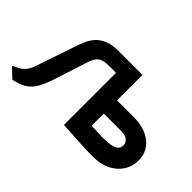

<svg xmlns="http://www.w3.org/2000/svg" viewBox="-84 -765 1056 1056"><g transform="rotate(45 444.0 -237.5)"><path d="M678 -302H543V-500H356Q306 -500 273 -485.5Q240 -471 220.5 -448.5Q201 -426 190 -399.5Q179 -373 171 -349L95 -125Q84 -91 70 -74Q56 -57 39 -48Q22 -39 0 -28L56 25Q104 15 132.5 -3Q161 -21 180 -53.5Q199 -86 217 -140L283 -344Q290 -363 298.5 -375Q307 -387 318.5 -393.5Q330 -400 344.5 -402.5Q359 -405 377 -405H432V0Q432 0 448.5 1Q465 2 492 3.5Q519 5 550.5 7Q582 9 612 10Q642 11 665 11Q732 11 775 -12.5Q818 -36 839.5 -72.5Q861 -109 861 -150Q861 -191 845 -219.5Q829 -248 802.5 -266.5Q776 -285 743.5 -293.5Q711 -302 678 -302ZM654 -102Q642 -101 628 -101Q614 -101 599.5 -102Q585 -103 570.5 -103.5Q556 -104 543 -104V-199H670Q687 -199 700.5 -196.5Q714 -194 723.5 -188Q733 -182 738 -173Q743 -164 743 -152Q743 -124 717.5 -113Q692 -102 654 -102Z"/></g></svg>

Font: Advent Pro Expanded
Style: Bold
Weight: 700
Width: 7
Designer: VivaRado, Andreas Kalpakidis
Foundry: VivaRado, Andreas Kalpakidis
Version: Version 3.000